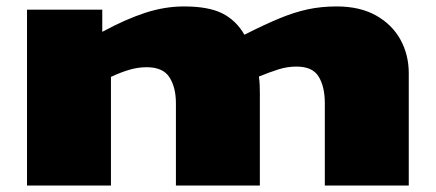

<svg xmlns="http://www.w3.org/2000/svg" viewBox="-20 -577 1355 597"><path d="M64 0V-547H298V-478Q370 -517 431 -537Q492 -557 552 -557Q628 -557 671 -535.5Q714 -514 740 -469Q801 -500 848 -519.5Q895 -539 937 -548Q979 -557 1027 -557Q1099 -557 1149 -529Q1199 -501 1225 -454Q1251 -407 1251 -349V0H990V-256Q990 -307 971 -338.5Q952 -370 902 -370Q873 -370 845 -361Q817 -352 785 -339Q787 -325 787.5 -311.5Q788 -298 788 -285V0H527V-256Q527 -305 507 -336.5Q487 -368 436 -368Q409 -368 382 -360Q355 -352 325 -338V0Z"/></svg>

Font: Georama ExtraExtended ExtraBold
Style: Regular
Weight: 800
Width: 8
Designer: Jean-Baptiste Levee
Foundry: Production Type
Version: Version 1.000